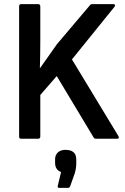

<svg xmlns="http://www.w3.org/2000/svg" viewBox="-20 -675 610 934"><path d="M83 0Q73 0 73 -11V-644Q73 -655 83 -655H165Q176 -655 176 -644V-475Q176 -445 175.5 -409.5Q175 -374 174 -344H175Q194 -370 214 -399Q234 -428 257 -460L417 -649Q421 -655 429 -655H531Q537 -655 539 -651.5Q541 -648 537 -642L330 -386L556 -13Q563 0 549 0H447Q439 0 435 -7L256 -305L176 -213V-11Q176 0 165 0ZM268 239Q259 239 261 229L277 162Q248 151 248 117V100Q248 79 261.5 66.5Q275 54 298 54Q351 54 351 100V119Q351 145 343 170L321 232Q318 239 310 239Z"/></svg>

Font: Sofia Sans Extra Cond
Style: Bold
Weight: 700
Width: 1
Designer: Botio Nikoltchev, Ani Petrova
Foundry: lettersoup
Version: Version 4.100; ttfautohint (v1.8.3)